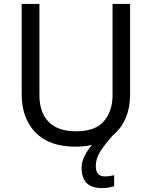

<svg xmlns="http://www.w3.org/2000/svg" viewBox="-20 -734 771 974"><path d="M466 107Q466 136 478 148.5Q490 161 511 161Q528 161 539.5 158.5Q551 156 559 155V211Q545 215 531 217.5Q517 220 497 220Q444 220 419 194Q394 168 394 117Q394 86 410 55.5Q426 25 447 1Q408 10 362 10Q229 10 159.5 -62.5Q90 -135 90 -254V-714H180V-251Q180 -164 226.5 -116Q273 -68 367 -68Q464 -68 507.5 -119.5Q551 -171 551 -252V-714H640V-252Q640 -189 618 -136Q596 -83 552 -47Q508 3 487 37.5Q466 72 466 107Z"/></svg>

Font: Noto Sans Sogdian
Style: Regular
Weight: 400
Designer: Monotype Design Team
Foundry: Monotype Imaging Inc.
Version: Version 2.002; ttfautohint (v1.8.4.7-5d5b)